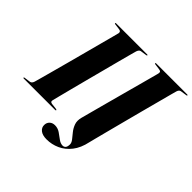

<svg xmlns="http://www.w3.org/2000/svg" viewBox="-230 -904 1288 1288"><g transform="rotate(45 414.0 -260.0)"><path d="M228.5 -33.5Q224 -16.5 242.5 -14L285 -9Q293 -7.5 293 -4Q293 0 286 0H-11Q-17 0 -17 -3.5Q-17 -7.5 -10.5 -8L32.5 -14Q48.5 -16 55 -37.5Q58.5 -49.5 68.8 -86.8Q79 -124 93.5 -177.5Q108 -231 124.5 -292.2Q141 -353.5 157.2 -414.8Q173.5 -476 187.5 -528.8Q201.5 -581.5 211.2 -617.8Q221 -654 223.5 -665Q226.5 -683.5 207.5 -686L165.5 -691.5Q159 -692 159 -696Q159 -700 165.5 -700H459.5Q465 -700 465 -697Q465 -693 458.5 -692L414 -685.5Q400.5 -683.5 393 -662.5Q390 -652 380.2 -616Q370.5 -580 356.5 -527Q342.5 -474 326.5 -412.5Q310.5 -351 294.2 -289.5Q278 -228 264.2 -174.2Q250.5 -120.5 240.8 -83Q231 -45.5 228.5 -33.5ZM773.5 -663Q772 -659 762.5 -623Q753 -587 738 -530.5Q723 -474 705.2 -407Q687.5 -340 670 -272.8Q652.5 -205.5 637.5 -148.2Q622.5 -91 613 -53.5Q603.5 -16 602 -10Q588 56.5 555 98.5Q522 140.5 477.8 160.5Q433.5 180.5 385 180.5Q346 180.5 325.5 164.2Q305 148 305.5 123.5Q305.5 101.5 320 87.2Q334.5 73 358.5 73Q385.5 73 407.8 88.2Q430 103.5 450.2 118.8Q470.5 134 491 134Q503.5 134 511.8 124.8Q520 115.5 520.5 93.5Q520.5 77 506.5 59.5Q492.5 42 475.5 21Q458.5 0 449 -26.5Q439.5 -53 448.5 -87.5Q455 -112 468.2 -161.2Q481.5 -210.5 498.2 -273Q515 -335.5 532.5 -400Q550 -464.5 565.2 -520.5Q580.5 -576.5 590.2 -613.2Q600 -650 601.5 -655.5Q606 -671 602.8 -677.8Q599.5 -684.5 586.5 -686L546 -691.5Q539 -692 539 -696Q539 -700 546 -700H839.5Q845 -700 845 -696.5Q845 -692.5 838.5 -692L794.5 -685.5Q779.5 -683 773.5 -663Z"/></g></svg>

Font: Fraunces 144pt
Style: Bold Italic
Weight: 700
Italic angle: -16°
Version: Version 1.000;[b76b70a41]